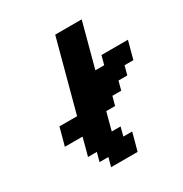

<svg xmlns="http://www.w3.org/2000/svg" viewBox="-197 -1026 1124 1177"><g transform="rotate(-30 365.0 -437.5)"><path d="M250 0H437.5Q443.4 -21 454.6 -62.5Q465.8 -104 471.2 -125H408.7L425.3 -187.5H362.8Q368.2 -208 379.4 -249.8Q390.6 -291.5 396 -312.5H458.5L475.6 -375H538.1L554.7 -437.5H617.2L633.8 -500H696.3Q701.7 -520.5 712.9 -562.3Q724.1 -604 730 -625H542.5L525.9 -562.5H463.4L546.9 -875H359.4Q336.9 -791.5 292.5 -624.8Q248 -458 225.6 -375H100.6Q95.2 -354 84 -312.3Q72.8 -270.5 66.9 -250H191.9Q186.5 -229 175.5 -187.3Q164.6 -145.5 158.7 -125H221.2L204.1 -62.5H266.6Z"/></g></svg>

Font: Faithful 32x
Style: SemiboldOblique
Weight: 400
Foundry: Faithful Resource Pack
Version: Version 1.0; January 27, 2023